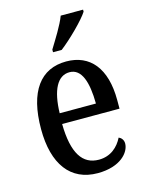

<svg xmlns="http://www.w3.org/2000/svg" viewBox="-117 -838 707 921"><g transform="rotate(-15 236.5 -378.0)"><path d="M195 -619V-606H238C290 -646 365 -721 387 -756V-766H276C259 -721 223 -665 195 -619ZM253 10C366 10 416 -50 416 -94C416 -112 405 -124 393 -129C372 -87 334 -51 275 -51C194 -51 150 -116 148 -262H433V-305C433 -463 362 -547 244 -547C117 -547 44 -452 44 -264C44 -90 118 10 253 10ZM330 -315H150C153 -429 186 -493 246 -493C306 -493 329 -422 330 -315Z"/></g></svg>

Font: Noto Serif Georgian Condensed Medium
Style: Regular
Weight: 500
Width: 3
Designer: Monotype Design Team, Akaki Razmadze
Foundry: Google LLC
Version: Version 2.003